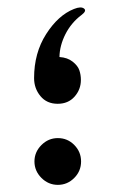

<svg xmlns="http://www.w3.org/2000/svg" viewBox="-20 -506 314 525"><path d="M137.7 -222.2Q107.9 -222.2 90.6 -243.2Q73.2 -264.2 73.2 -292.5Q73.2 -361.3 106.2 -412.8Q139.2 -464.4 182.1 -481.4Q201.7 -489.3 210 -482.4Q217.8 -476.1 202.6 -464.8Q174.8 -443.8 158.9 -412.6Q143.1 -381.3 142.6 -350.1Q164.6 -348.6 178.7 -337.4Q192.9 -326.2 197 -313.7Q201.2 -301.3 201.2 -287.6Q201.2 -261.2 183.8 -241.7Q166.5 -222.2 137.7 -222.2ZM138.2 -128.4Q164.6 -128.4 183.1 -109.6Q201.7 -90.8 201.7 -64.5Q201.7 -38.1 182.9 -19.3Q164.1 -0.5 138.2 -0.5Q112.3 -0.5 93.3 -19.5Q74.2 -38.6 74.2 -64.5Q74.2 -90.3 93.3 -109.4Q112.3 -128.4 138.2 -128.4Z"/></svg>

Font: Sahel FD
Style: FD
Weight: 400
Foundry: Saber Rastikerdar (saber.rastikerdar@gmail.com)
Version: Version 3.3.1